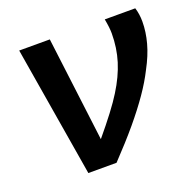

<svg xmlns="http://www.w3.org/2000/svg" viewBox="-100 -630 737 731"><g transform="rotate(-20 269.0 -264.0)"><path d="M227.1 -105Q264.6 -149.9 292.2 -186.3Q319.8 -222.7 336.9 -250.5Q371.1 -305.2 387.5 -357.9Q403.8 -410.6 403.8 -469.7Q403.8 -492.2 397 -528.3H520.5Q528.8 -502.4 528.8 -471.7Q528.8 -430.2 516.8 -386.2Q504.9 -342.3 478.5 -293.5Q458 -252.4 427.2 -208Q396.5 -163.6 353.8 -112.5Q311 -61.5 252.4 0H138.2L50.3 -528.3H174.3Z"/></g></svg>

Font: Arimo SemiBold
Style: Italic
Weight: 600
Italic angle: -12°
Version: Version 1.33